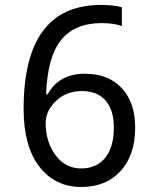

<svg xmlns="http://www.w3.org/2000/svg" viewBox="-20 -744 640 774"><path d="M471.2 -714.8V-639.2Q436.5 -650.9 390.1 -650.9Q280.8 -650.9 225.8 -582Q170.9 -513.2 166 -363.8H171.9Q218.3 -446.8 321.8 -446.8Q417 -446.8 470.9 -388.7Q524.9 -330.6 524.9 -230Q524.9 -118.7 466.1 -54.4Q407.2 9.8 308.1 9.8Q201.7 9.8 138.4 -72.5Q75.2 -154.8 75.2 -305.2Q75.2 -724.1 387.2 -724.1Q438 -724.1 471.2 -714.8ZM439 -230Q439 -300.8 405.5 -338.9Q372.1 -377 310.1 -377Q248 -377 206.1 -337.4Q164.1 -297.9 164.1 -247.1Q164.1 -172.9 203.6 -118.9Q243.2 -64.9 307.1 -64.9Q369.1 -64.9 404.1 -107.9Q439 -150.9 439 -230Z"/></svg>

Font: Noto Mono
Style: Regular
Weight: 400
Designer: Monotype Design Team
Foundry: Monotype Imaging Inc.
Version: Version 1.00